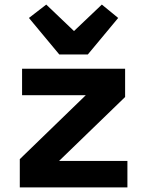

<svg xmlns="http://www.w3.org/2000/svg" viewBox="-20 -815 640 835"><path d="M534.1 0V-115.1H236.9L524.1 -393.1V-516H76V-400.9H353L66.1 -122.9V0ZM105.8 -736.9 237.9 -578.1H361.9L494 -736.9L422.9 -795.1L301.8 -680L181.1 -795.1Z"/></svg>

Font: Margiela Mono Bold
Style: Regular
Weight: 700
Designer: Mike Abbink, Paul van der Laan, Pieter van Rosmalen
Foundry: Bold Monday
Version: Version 2.003 2021